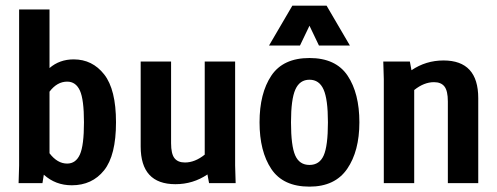

<svg xmlns="http://www.w3.org/2000/svg" viewBox="-20 -659 1790 691"><path d="M397.5 -218.8Q397.5 -99.6 354.5 -45.9Q311.5 7.8 238.3 7.8Q179.7 7.8 137.7 -30.3L132.8 0H46.9L48.8 -63.5V-625H158.2V-414.1Q194.3 -445.3 245.1 -445.3Q312.5 -445.3 355 -391.1Q397.5 -336.9 397.5 -218.8ZM282.2 -218.8Q282.2 -300.8 267.6 -333Q252.9 -365.2 221.7 -365.2Q185.5 -365.2 158.2 -329.1V-107.4Q186.5 -70.3 221.7 -70.3Q252.9 -70.3 267.6 -103Q282.2 -135.7 282.2 -218.8Z M732.4 0 726.6 -31.2Q674.8 3.9 611.3 3.9Q486.3 3.9 486.3 -131.8V-437.5H595.7V-143.6Q595.7 -105.5 607.9 -89.8Q620.1 -74.2 645.5 -74.2Q681.6 -74.2 716.8 -102.5V-437.5H826.2V-63.5L828.1 0Z M914.1 -218.8Q914.1 -323.2 956.5 -386.7Q999 -450.2 1093.8 -450.2Q1188.5 -450.2 1231 -386.7Q1273.4 -323.2 1273.4 -218.8Q1273.4 -115.2 1229.5 -51.3Q1185.5 12.7 1093.8 12.7Q999 12.7 956.5 -50.8Q914.1 -114.3 914.1 -218.8ZM1160.2 -218.8Q1160.2 -301.8 1144.5 -336.9Q1128.9 -372.1 1093.8 -372.1Q1058.6 -372.1 1043 -336.9Q1027.3 -301.8 1027.3 -218.8Q1027.3 -133.8 1042.5 -99.6Q1057.6 -65.4 1093.8 -65.4Q1129.9 -65.4 1145 -99.6Q1160.2 -133.8 1160.2 -218.8ZM1239.3 -495.1H1127.9L1093.8 -566.4L1059.6 -495.1H948.2L1032.2 -638.7H1155.3Z M1701.2 -305.7V0H1591.8V-293.9Q1591.8 -332 1579.6 -347.7Q1567.4 -363.3 1542 -363.3Q1505.9 -363.3 1470.7 -335V0H1361.3V-374L1359.4 -437.5H1455.1L1460.9 -406.2Q1512.7 -441.4 1576.2 -441.4Q1701.2 -441.4 1701.2 -305.7Z"/></svg>

Font: Sudo
Style: Bold
Weight: 700
Monospace: yes
Designer: Jens Kutilek
Foundry: Jens Kutilek
Version: Version 0.040